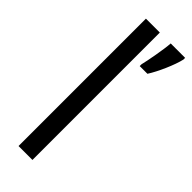

<svg xmlns="http://www.w3.org/2000/svg" viewBox="-252 -785 810 810"><g transform="rotate(45 152.5 -380.0)"><path d="M154 0V-760H71V0ZM305 -750V-760H219C217 -725 201 -638 194 -611V-600H240C264 -637 296 -709 305 -750Z"/></g></svg>

Font: Noto Sans Khmer UI Condensed
Style: Regular
Weight: 400
Width: 3
Designer: Danh Hong and the Monotype Design Team
Foundry: Monotype Imaging Inc.
Version: Version 2.002